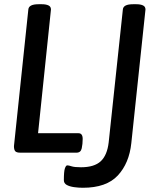

<svg xmlns="http://www.w3.org/2000/svg" viewBox="-20 -722 758 908"><path d="M178 -702Q197 -702 209 -696.5Q221 -691 221 -677L160 -92H351Q371 -92 371 -65Q371 -41 366.5 -20.5Q362 0 342 0H76Q58 0 52 -7Q46 -14 46 -31L114 -677Q116 -702 162 -702ZM625 -702Q644 -702 656 -696.5Q668 -691 668 -677L601 -45Q591 50 537 108Q483 166 372 166Q351 166 330 163Q309 160 295.5 152.5Q282 145 282 130Q282 88 287 74Q292 60 298 60Q305 60 318.5 64.5Q332 69 363 69Q426 69 456.5 40.5Q487 12 494 -49L561 -677Q563 -702 609 -702Z"/></svg>

Font: Asap Medium
Style: Italic
Weight: 500
Italic angle: -6°
Designer: Pablo Cosgaya
Foundry: Omnibus-Type
Version: Version 3.001; ttfautohint (v1.8.3)